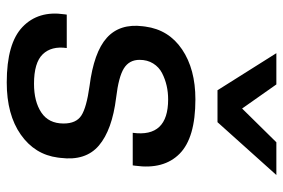

<svg xmlns="http://www.w3.org/2000/svg" viewBox="-154 -666 832 564"><g transform="rotate(90 262.0 -384.0)"><path d="M397.9 -779.8H494.1L338.9 -606.9H245.1L136.2 -779.8H228L298.8 -679.2ZM226.1 -67.9Q278.3 -67.9 310.5 -89.4Q342.8 -110.8 342.8 -154.8Q342.8 -191.9 319.3 -207Q295.9 -222.2 232.9 -231Q133.3 -243.7 91.1 -281.7Q48.8 -319.8 57.1 -387.2L58.1 -395Q67.4 -463.9 125.2 -502.9Q183.1 -542 272 -542Q384.8 -542 431.6 -495.6Q478.5 -449.2 466.8 -365.2L465.8 -357.9H370.1Q384.3 -461.9 272 -461.9Q251 -461.9 231.7 -457.5Q212.4 -453.1 194.8 -444.1Q177.2 -435.1 166.5 -418Q155.8 -400.9 155.8 -377.9Q155.8 -347.7 180.7 -332Q205.6 -316.4 267.1 -309.1Q361.8 -297.4 407.5 -258.5Q453.1 -219.7 443.8 -146L442.9 -138.2Q434.1 -70.3 375.5 -29.1Q316.9 12.2 222.2 12.2Q107.4 12.2 59.1 -34.2Q10.7 -80.6 22 -157.2L22.9 -164.1H121.1Q114.7 -119.1 139.4 -93.5Q164.1 -67.9 226.1 -67.9Z"/></g></svg>

Font: Cooper Hewitt
Style: Medium Italic
Weight: 708
Designer: Village Type and Design LLC
Foundry: Cooper Hewitt Smithsonian Design Museum
Version: 1.000